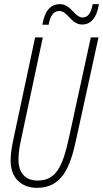

<svg xmlns="http://www.w3.org/2000/svg" viewBox="-20 -894 496 924"><path d="M184 -775H214C222 -817 236 -841 266 -841C306 -841 322 -776 375 -776C417 -776 446 -808 456 -874H426C418 -828 402 -810 377 -810C339 -810 322 -874 269 -874C223 -874 195 -842 184 -775ZM158 10C275 10 317 -82 347 -225L454 -714H417L311 -227C282 -96 251 -25 161 -25C106 -25 69 -58 69 -125C69 -148 72 -179 79 -211L186 -714H149L42 -212C35 -178 31 -146 31 -122C31 -36 84 10 158 10Z"/></svg>

Font: Noto Sans ExtraCondensed ExtraLight
Style: Italic
Weight: 200
Width: 2
Italic angle: -12°
Designer: Monotype Design Team
Foundry: Monotype Imaging Inc.
Version: Version 2.013